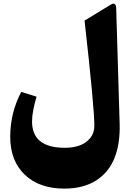

<svg xmlns="http://www.w3.org/2000/svg" viewBox="-20 -786 740 1082"><path d="M654.3 -89.4Q657.7 23.4 625.2 104.7Q592.8 186 521 231.4Q449.2 276.9 342.3 276.9Q201.7 276.9 119.6 198.5Q37.6 120.1 37.6 -15.1Q37.6 -149.9 99.6 -268.1L186 -241.2Q160.6 -155.3 160.6 -101.6Q160.6 46.9 345.7 46.9Q389.6 46.9 426 34.7Q462.4 22.5 487.1 -6.6Q511.7 -35.6 511.7 -77.1Q511.7 -180.7 456.5 -669.9L602.5 -758.8Q633.3 -778.8 634.8 -739.3Z"/></svg>

Font: Sahel Black FD
Style: Black-FD
Weight: 900
Foundry: Saber Rastikerdar (saber.rastikerdar@gmail.com)
Version: Version 3.3.1